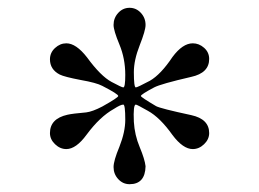

<svg xmlns="http://www.w3.org/2000/svg" viewBox="-20 -750 664 492"><path d="M516 -409Q516 -393 503 -380.5Q490 -368 474 -368Q449 -368 422 -404Q390 -449 359 -466Q331 -482 328 -482Q321 -482 323 -438Q325 -404 338 -373Q351 -342 353 -324Q352 -278 312 -278Q295 -278 283 -291Q271 -304 271 -322Q271 -338 286 -374Q301 -412 301 -443Q301 -482 296 -482Q289 -482 272 -471Q236 -451 202 -405Q175 -368 150 -368Q134 -368 121 -380.5Q108 -393 108 -409Q108 -446 153 -456Q166 -459 201 -462Q217 -464 242 -477Q283 -500 283 -504Q283 -509 242 -530Q227 -538 187 -545Q145 -553 133 -559Q108 -572 108 -598Q108 -615 121 -627Q134 -639 150 -639Q175 -639 203 -603Q238 -555 266 -540Q292 -526 296 -526Q301 -526 301 -558Q301 -600 286 -636Q271 -672 271 -686Q271 -704 283 -717Q295 -730 312 -730Q329 -730 341 -717Q353 -704 353 -686Q353 -672 338 -634Q323 -596 323 -565Q323 -526 328 -526Q332 -526 364 -543Q392 -559 422 -604Q448 -639 474 -639Q490 -639 503 -627.5Q516 -616 516 -599Q516 -563 470 -553Q392 -535 375 -526Q341 -508 341 -504Q341 -501 380 -478Q391 -472 470 -455Q516 -445 516 -409Z"/></svg>

Font: GFS Gazis
Style: Regular
Weight: 400
Designer: George Matthiopoulos
Foundry: George Matthiopoulos
Version: Version 1.0